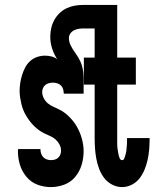

<svg xmlns="http://www.w3.org/2000/svg" viewBox="-20 -755 640 783"><path d="M187 8Q159 8 132.5 -2Q106 -12 87.5 -34.5Q69 -57 61 -84Q53 -111 53 -140Q53 -142 53.5 -143.5Q54 -145 54 -147H145V-145Q145 -136 148 -128Q151 -120 156.5 -114Q162 -108 170.5 -105Q179 -102 187 -102Q195 -102 203 -104Q211 -106 217 -111.5Q223 -117 226 -124.5Q229 -132 229 -140Q229 -154 222.5 -166Q216 -178 206.5 -186.5Q197 -195 185 -200Q173 -205 161 -211Q149 -217 138.5 -224.5Q128 -232 118.5 -241.5Q109 -251 101.5 -261Q94 -271 87 -282.5Q80 -294 75 -306.5Q70 -319 67 -332Q64 -345 62 -358Q60 -371 60 -384Q60 -400 62.5 -416.5Q65 -433 70 -449Q75 -465 82.5 -479.5Q90 -494 102.5 -505.5Q115 -517 131 -522.5Q147 -528 163 -528Q176 -528 189 -525Q202 -522 213 -514Q200 -534 192.5 -557.5Q185 -581 185 -605Q185 -623 189 -640.5Q193 -658 201.5 -673.5Q210 -689 223 -701.5Q236 -714 252 -721.5Q268 -729 285.5 -732Q303 -735 321 -735H412V-639H321Q311 -639 301 -637.5Q291 -636 282 -631.5Q273 -627 267 -618.5Q261 -610 261 -600Q261 -585 268 -570.5Q275 -556 284 -543.5Q293 -531 301 -517.5Q309 -504 313.5 -489.5Q318 -475 319.5 -459.5Q321 -444 321 -428V-373H240Q240 -382 237.5 -391Q235 -400 229 -406Q223 -412 214 -415Q205 -418 196 -418Q188 -418 180 -416Q172 -414 165.5 -409Q159 -404 155.5 -396Q152 -388 152 -380Q152 -367 158.5 -354.5Q165 -342 174.5 -334Q184 -326 196 -320.5Q208 -315 219.5 -309.5Q231 -304 241.5 -296.5Q252 -289 261.5 -279.5Q271 -270 279 -260Q287 -250 293.5 -238.5Q300 -227 305 -215Q310 -203 313.5 -190.5Q317 -178 319 -165Q321 -152 321 -139Q321 -110 313 -83Q305 -56 287 -34Q269 -12 242 -2Q215 8 187 8ZM478 8Q457 8 437.5 -2Q418 -12 405 -29Q392 -46 384.5 -66Q377 -86 373 -107Q369 -128 367.5 -149Q366 -170 366 -192V-410H322V-520H366V-735H458V-520H534V-410H458V-192Q458 -186 458 -180Q458 -174 458 -168Q458 -162 458.5 -156Q459 -150 460 -144Q461 -138 462 -132Q463 -126 464.5 -120Q466 -114 469 -108Q472 -102 478 -102Q484 -102 486.5 -108Q489 -114 490.5 -119.5Q492 -125 493.5 -130.5Q495 -136 495.5 -142Q496 -148 496.5 -153.5Q497 -159 497.5 -165Q498 -171 498 -176.5Q498 -182 498 -188V-192H590V-182Q590 -162 588 -141.5Q586 -121 581.5 -101Q577 -81 569 -62Q561 -43 548.5 -27Q536 -11 517 -1.5Q498 8 478 8Z"/></svg>

Font: Iosevka Extrabold Extended
Style: Regular
Weight: 800
Width: 7
Monospace: yes
Designer: Belleve Invis
Foundry: Belleve Invis
Version: Version 32.5.0; ttfautohint (v1.8.4)